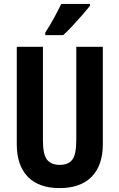

<svg xmlns="http://www.w3.org/2000/svg" viewBox="-20 -954 611 984"><path d="M507 -215Q507 -107 450 -48.5Q393 10 285 10Q179 10 122.5 -48Q66 -106 66 -216V-714H200V-236Q200 -160 222 -134.5Q244 -109 286 -109Q330 -109 350.5 -135.5Q371 -162 371 -237V-714H507ZM441 -924Q427 -906 403.5 -879Q380 -852 353.5 -823.5Q327 -795 304 -774H212V-787Q238 -827 258 -864Q278 -901 294 -934H441Z"/></svg>

Font: Noto Sans Sinhala UI ExtraCondensed
Style: Bold
Weight: 700
Width: 2
Designer: Jelle Bosma - Monotype Design Team
Foundry: Monotype Imaging Inc.
Version: Version 2.006; ttfautohint (v1.8.4.7-5d5b)